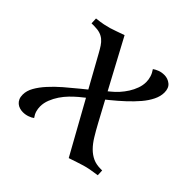

<svg xmlns="http://www.w3.org/2000/svg" viewBox="-123 -554 680 680"><g transform="rotate(45 217.0 -214.0)"><path d="M181.6 -210.9 117.2 -327.1Q109.4 -341.3 102.3 -352.1Q95.2 -362.8 86.4 -370.1Q77.6 -377.4 65.9 -381.1Q54.2 -384.8 37.1 -384.8H23.9L22.9 -408.2Q44.4 -410.6 57.6 -413.3Q70.8 -416 81.8 -419.2Q92.8 -422.4 105 -427Q117.2 -431.6 136.2 -438L234.4 -254.9L243.2 -262.2Q254.9 -271.5 266.4 -284.2Q277.8 -296.9 287.1 -311.5Q296.4 -326.2 302.2 -342.3Q308.1 -358.4 308.1 -375Q308.1 -387.2 304.2 -399.7Q300.3 -412.1 292 -423.8Q299.3 -429.2 310.5 -433.6Q321.8 -438 335.9 -438Q353 -438 366.5 -427.2Q379.9 -416.5 379.9 -394Q379.9 -375 370.1 -355.2Q360.4 -335.4 343.8 -315.9Q327.1 -296.4 305.9 -276.6Q284.7 -256.8 261.2 -237.8L249 -228L290 -151.9Q303.7 -126.5 316.2 -106.2Q328.6 -85.9 342.5 -72Q356.4 -58.1 372.8 -50.5Q389.2 -43 411.1 -43H418.9L419.9 -20Q398.4 -17.1 384.8 -14.4Q371.1 -11.7 359.6 -8.3Q348.1 -4.9 335.7 -0.7Q323.2 3.4 304.2 9.8L196.3 -184.6L175.8 -168Q163.6 -157.7 150.6 -144.5Q137.7 -131.3 127.2 -115.7Q116.7 -100.1 109.9 -82.8Q103 -65.4 103 -47.9Q103 -36.6 106.2 -25.6Q109.4 -14.6 117.2 -3.9Q110.4 1.5 98.9 5.6Q87.4 9.8 74.2 9.8Q65.9 9.8 57.9 7.3Q49.8 4.9 43.5 -0.5Q37.1 -5.9 33.4 -14.2Q29.8 -22.5 29.8 -34.2Q29.8 -53.2 41 -73Q52.2 -92.8 70.6 -113Q88.9 -133.3 111.8 -153.1Q134.8 -172.9 158.2 -191.9Z"/></g></svg>

Font: Simonetta
Style: Regular
Weight: 400
Designer: Gayaneh Bagdasaryan
Foundry: BrownFox
Version: Version 1.001